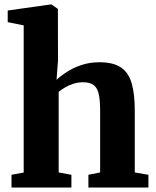

<svg xmlns="http://www.w3.org/2000/svg" viewBox="-20 -839 697 859"><path d="M86 -67V-725.5L14.5 -740V-792L206 -819H210.5L239 -799L239.5 -568.5L233 -482Q250 -498.5 278.5 -517Q307 -535.5 344.2 -548Q381.5 -560.5 424.5 -560.5Q486.5 -560.5 520.8 -537.5Q555 -514.5 569 -466.8Q583 -419 583 -344V-67.5L644 -57V0H375.5V-57L428 -67.5V-344Q428 -388.5 422.2 -416.5Q416.5 -444.5 399.8 -457.8Q383 -471 351 -471Q330 -471 309.8 -464.8Q289.5 -458.5 272.2 -448.5Q255 -438.5 242.5 -428V-67.5L299.5 -57V0H31.5V-57Z"/></svg>

Font: Merriweather 36pt ExtraBold
Style: Regular
Weight: 800
Designer: Eben Sorkin
Foundry: Eben Sorkin
Version: Version 2.100